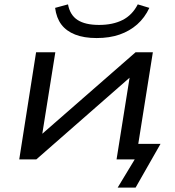

<svg xmlns="http://www.w3.org/2000/svg" viewBox="-20 -729 800 878"><path d="M518 129 596 0H515L526 -71H714L600 129ZM68 0 145 -490H233L170 -96H149L600 -490H679L601 0H513L576 -395H597L146 0ZM422 -555Q364 -555 323.5 -571Q283 -587 260.5 -617Q238 -647 232 -693L291 -709Q300 -660 335 -637.5Q370 -615 433 -615Q496 -615 540.5 -637.5Q585 -660 610 -709L663 -693Q642 -648 607.5 -617.5Q573 -587 527 -571Q481 -555 422 -555Z"/></svg>

Font: Nunito Sans 10pt Expanded
Style: Italic
Weight: 400
Width: 7
Italic angle: -9°
Designer: Vernon Adams
Foundry: Vernon Adams
Version: Version 3.101;gftools[0.9.27]